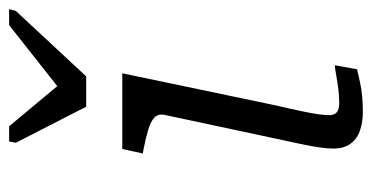

<svg xmlns="http://www.w3.org/2000/svg" viewBox="-222 -610 834 431"><g transform="rotate(-90 195.5 -394.0)"><path d="M172 -618H240L387 -776L391 -791H355L198 -667L239 -658L128 -791H94L91 -776ZM160 3Q136 3 117 -4Q98 -11 88 -26Q78 -41 78 -62Q78 -77 80.5 -94Q83 -111 88.5 -137.5Q94 -164 103 -205L154 -444Q156 -457 147.5 -465Q139 -473 121 -478.5Q103 -484 78 -489L67 -491L77 -537H247L175 -193Q167 -159 162 -135Q157 -111 155 -96.5Q153 -82 153 -73Q153 -61 159.5 -55.5Q166 -50 180 -50Q196 -50 211.5 -52Q227 -54 241 -56.5Q255 -59 265 -60L256 -10Q243 -7 227.5 -3.5Q212 0 195 1.5Q178 3 160 3Z"/></g></svg>

Font: Roboto Serif 20pt Light
Style: Italic
Weight: 300
Italic angle: -10°
Version: Version 1.007